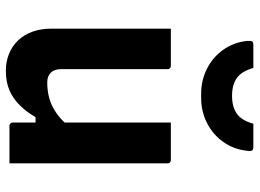

<svg xmlns="http://www.w3.org/2000/svg" viewBox="-132 -720 865 640"><g transform="rotate(90 300.0 -400.5)"><path d="M200 -538Q204 -538 206 -536.5Q208 -535 209.5 -533Q211 -531 211 -527Q211 -483 211 -436.5Q211 -390 211 -344Q211 -298 211 -254.5Q211 -211 211 -172Q211 -150 222.5 -138Q234 -126 255 -126Q278 -126 298.5 -130.5Q319 -135 337.5 -144.5Q356 -154 373.5 -169Q391 -184 406 -205V-87H371Q353 -56 331 -34Q309 -12 281.5 0Q254 12 216 12Q186 12 160 1.5Q134 -9 115 -29Q96 -49 86 -77Q76 -105 76 -139Q76 -184 76 -229Q76 -274 76 -319Q76 -364 76 -409Q76 -441 76 -473.5Q76 -506 76 -538Q107 -538 138.5 -538Q170 -538 200 -538ZM514 -538Q518 -538 520 -536.5Q522 -535 523.5 -533Q525 -531 525 -527Q525 -455 525 -384Q525 -313 525 -241.5Q525 -170 525 -98Q525 -79 525 -62Q525 -45 525 -29Q525 -13 525 0Q503 0 481.5 0Q460 0 439.5 0Q419 0 400 0Q397 0 394.5 -1.5Q392 -3 390.5 -5Q389 -7 389 -11Q389 -99 389 -187Q389 -275 389 -362.5Q389 -450 389 -538Q411 -538 431.5 -538Q452 -538 472.5 -538Q493 -538 514 -538ZM300 -742Q337 -742 359.5 -758Q382 -774 393 -813Q412 -813 430.5 -813Q449 -813 469 -813Q479 -813 482 -809Q485 -805 483 -791Q478 -747 453.5 -712.5Q429 -678 390.5 -658.5Q352 -639 307 -639H293Q248 -639 209.5 -658.5Q171 -678 146.5 -712.5Q122 -747 117 -791Q116 -805 118.5 -809Q121 -813 131 -813Q151 -813 169.5 -813Q188 -813 207 -813Q218 -774 240.5 -758Q263 -742 300 -742Z"/></g></svg>

Font: Recursive Monospace
Style: Bold
Weight: 700
Version: Version 1.047